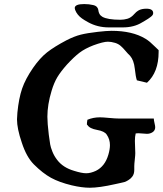

<svg xmlns="http://www.w3.org/2000/svg" viewBox="-20 -884 790 932"><path d="M690.4 -841.8Q723.6 -841.8 723.6 -820.3Q723.6 -815.4 720.7 -811Q717.8 -806.6 711.4 -801.8Q705.1 -796.9 699.2 -793Q693.4 -789.1 684.1 -783.7Q674.8 -778.3 669.9 -775.4Q630.9 -751 576.2 -751Q571.3 -751 560.1 -751Q548.8 -751 542 -751Q537.1 -751 530.8 -751Q524.4 -751 518.6 -751Q512.7 -751 507.8 -751Q453.1 -751 407.2 -776.4Q389.6 -786.1 377.9 -794.4Q366.2 -802.7 357.9 -813Q349.6 -823.2 344.7 -835.9L342.8 -844.7Q342.8 -864.3 388.7 -864.3Q412.1 -864.3 432.6 -859.4Q445.3 -856.4 451.2 -849.1Q457 -841.8 457.5 -834Q458 -826.2 462.4 -817.4Q466.8 -808.6 476.6 -802.7Q502 -788.1 564.5 -788.1Q582 -788.1 598.6 -793Q616.2 -797.9 632.8 -816.9Q649.4 -835.9 669.9 -839.8Q679.7 -841.8 690.4 -841.8ZM636.7 -140.6Q636.7 -130.9 634.3 -109.4Q631.8 -87.9 631.8 -77.1V-59.6Q631.8 -38.1 621.1 -25.4Q613.3 -15.6 602.5 -9.3Q591.8 -2.9 586.4 -1Q581.1 1 561.5 4.9Q542 8.8 539.1 9.8Q461.9 27.3 416 27.3Q377.9 27.3 328.1 15.6Q267.6 1 227.5 -21Q187.5 -43 144.5 -85.9Q108.4 -122.1 85.9 -191.4Q62.5 -259.8 62.5 -304.7Q62.5 -314.5 64.5 -337.9Q71.3 -407.2 87.4 -454.1Q103.5 -501 140.6 -554.7Q173.8 -602.5 208.5 -629.9Q243.2 -657.2 302.7 -688.5Q340.8 -708 372.1 -715.8Q403.3 -723.6 455.1 -729.5Q498 -734.4 521.5 -734.4Q622.1 -734.4 685.5 -696.3Q698.2 -688.5 708 -680.2Q717.8 -671.9 729.5 -660.2Q741.2 -648.4 750 -640.6V-631.8Q750 -533.2 693.4 -482.4L644.5 -494.1Q638.7 -509.8 634.3 -550.8Q629.9 -591.8 611.3 -613.3Q601.6 -622.1 589.4 -636.7Q577.1 -651.4 565.9 -661.1Q554.7 -670.9 539.1 -675.8Q519.5 -681.6 503.9 -681.6Q481.4 -681.6 433.6 -664.1Q392.6 -648.4 365.7 -627.9Q338.9 -607.4 304.7 -570.3Q274.4 -536.1 258.3 -509.3Q242.2 -482.4 230.5 -443.4Q210 -376 210 -317.4Q210 -287.1 216.8 -230.5Q221.7 -196.3 223.6 -183.1Q225.6 -169.9 234.4 -147.9Q243.2 -126 257.8 -107.4Q286.1 -70.3 339.8 -54.7Q377 -43 398.4 -43Q419.9 -43 445.3 -54.7Q489.3 -76.2 505.9 -132.8Q513.7 -159.2 513.7 -179.7Q513.7 -208 498 -230.5Q487.3 -247.1 451.2 -253.4Q415 -259.8 404.3 -277.3Q400.4 -277.3 402.3 -289.6Q404.3 -301.8 404.3 -302.7Q432.6 -314.5 464.8 -314.5Q479.5 -314.5 510.3 -311.5Q541 -308.6 558.6 -308.6H726.6Q726.6 -300.8 730 -286.6Q733.4 -272.5 733.4 -266.6Q733.4 -251 721.2 -242.7Q709 -234.4 693.4 -234.4Q687.5 -234.4 673.3 -235.8Q659.2 -237.3 651.4 -237.3Q642.6 -237.3 638.7 -236.3Q634.8 -220.7 634.8 -200.2Q634.8 -191.4 635.7 -171.4Q636.7 -151.4 636.7 -140.6Z"/></svg>

Font: Essays1743
Style: Italic
Weight: 500
Italic angle: -10°
Designer: Based on the typeface in a 1743 English translation of the essays of Montaigne.  PostScript/TrueType font designed by Jo
Version: Version 002.100